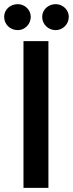

<svg xmlns="http://www.w3.org/2000/svg" viewBox="-53 -904 351 924"><path d="M60 0H180V-706H60ZM215 -759C249 -759 278 -787 278 -823C278 -857 249 -884 215 -884C179 -884 150 -857 150 -823C150 -787 179 -759 215 -759ZM33 -759C66 -759 95 -787 95 -823C95 -857 66 -884 33 -884C-5 -884 -33 -857 -33 -823C-33 -787 -5 -759 33 -759Z"/></svg>

Font: Lineal
Style: Bold
Weight: 700
Designer: Created by Frank Adebiaye with contributions from Anton Moglia & Ariel Martín Pérez
Created by Frank ADEBIAYE with FontF
Foundry: Velvetyne Type Foundry
Version: Version 2.000;Glyphs 3.2 (3227)